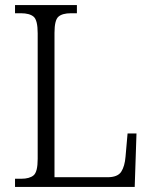

<svg xmlns="http://www.w3.org/2000/svg" viewBox="-20 -734 597 754"><path d="M39 0V-32H63Q96 -32 112 -45.5Q128 -59 128 -110V-603Q128 -655 112 -668.5Q96 -682 62 -682H39V-714H282V-682H259Q225 -682 209.5 -668.5Q194 -655 194 -605V-38H402Q442 -38 456 -59.5Q470 -81 473 -119L481 -210H516L509 0Z"/></svg>

Font: Noto Serif Tamil SemiCondensed Light
Style: Italic
Weight: 300
Width: 4
Italic angle: -12°
Designer: Indian Type Foundry, Tom Grace, and the Monotype Design Team
Foundry: Monotype Imaging Inc.
Version: Version 2.003; ttfautohint (v1.8.4.7-5d5b)